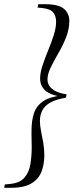

<svg xmlns="http://www.w3.org/2000/svg" viewBox="-38 -736 384 914"><path d="M279 -287 276 -271Q229 -263 202 -248Q175 -233 163.5 -210.5Q152 -188 152 -161Q152 -138 157.5 -111.5Q163 -85 168 -56Q173 -27 173 3Q173 45 160 80Q147 115 112.5 136.5Q78 158 14 158H-18L-15 142L7 140Q56 136 78.5 109.5Q101 83 107 44Q113 5 113 -36Q113 -49 112.5 -62Q112 -75 112 -88.5Q112 -102 112 -114Q112 -161 123.5 -196.5Q135 -232 167.5 -254Q200 -276 263 -283L261 -275Q204 -282 178.5 -304.5Q153 -327 153 -362Q153 -390 164.5 -424.5Q176 -459 191 -495.5Q206 -532 217.5 -567.5Q229 -603 229 -633Q229 -660 215 -677Q201 -694 162 -698L141 -700L144 -716H176Q242 -716 267 -693.5Q292 -671 292 -637Q292 -597 276.5 -558Q261 -519 240 -483Q219 -447 203.5 -415Q188 -383 188 -358Q188 -341 197 -327Q206 -313 226 -302.5Q246 -292 279 -287Z"/></svg>

Font: Source Serif 4 60pt
Style: Italic
Weight: 400
Italic angle: -12°
Version: Version 4.004;hotconv 1.0.116;makeotfexe 2.5.65601